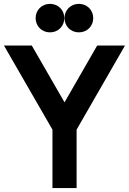

<svg xmlns="http://www.w3.org/2000/svg" viewBox="-20 -950 652 970"><path d="M232.5 -786.5C274 -786.5 305 -818 305 -858.5C305 -899 274 -930.5 232.5 -930.5C191 -930.5 160 -899 160 -858.5C160 -818 191 -786.5 232.5 -786.5ZM378.5 -786.5C420 -786.5 451 -818 451 -858.5C451 -899 420 -930.5 378.5 -930.5C337 -930.5 306 -899 306 -858.5C306 -818 337 -786.5 378.5 -786.5ZM367 -295 611.5 -720H471L306 -433L140.5 -720H0L245 -295V0H367Z"/></svg>

Font: Hauora
Style: Bold
Weight: 700
Designer: Wayne Shih
Foundry: WCYS
Version: Version 1.001;hotconv 1.0.109;makeotfexe 2.5.65596